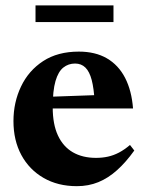

<svg xmlns="http://www.w3.org/2000/svg" viewBox="-20 -658 527 692"><path d="M264 -472Q323.5 -472 365.2 -447.8Q407 -423.5 430.8 -377.5Q454.5 -331.5 459.5 -267H136.5V-308.5L391 -317.5L321 -291Q318.5 -339.5 310.5 -369.8Q302.5 -400 287.8 -414.5Q273 -429 250.5 -429Q226.5 -429 208.2 -414.5Q190 -400 180 -365.8Q170 -331.5 170 -271Q170 -210 188.8 -169.8Q207.5 -129.5 242.5 -109.2Q277.5 -89 326 -89Q349 -89 369.2 -93.5Q389.5 -98 409 -108.2Q428.5 -118.5 448.5 -135.5L464 -115.5Q434 -73.5 402 -44.8Q370 -16 334.5 -1.5Q299 13 257 13Q188.5 13 137 -16.8Q85.5 -46.5 57 -99.2Q28.5 -152 28.5 -221.5Q28.5 -289 55.8 -346.2Q83 -403.5 135.5 -437.8Q188 -472 264 -472ZM108 -578.5V-638.5H389V-578.5Z"/></svg>

Font: Newsreader 36pt
Style: Bold
Weight: 700
Designer: Hugues Gentile
Foundry: Production Type
Version: Version 1.003